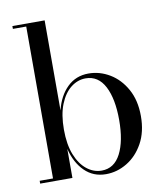

<svg xmlns="http://www.w3.org/2000/svg" viewBox="-85 -820 773 900"><g transform="rotate(-10 302.0 -370.0)"><path d="M98.5 -736.5H35V-750H188.5V-321.5Q205 -389 246 -429Q287 -469 347 -469Q400.5 -469 448 -440.5Q495.5 -412 525.2 -358.5Q555 -305 555 -230Q555 -155 525.2 -101.2Q495.5 -47.5 448 -18.8Q400.5 10 347 10Q287 10 246 -30.5Q205 -71 188.5 -138.5V0H35V-13.5H98.5ZM188.5 -230Q188.5 -159 208 -110Q227.5 -61 259.8 -35.5Q292 -10 330 -10Q390 -10 420.8 -69.8Q451.5 -129.5 451.5 -230Q451.5 -330.5 420.8 -389.8Q390 -449 330 -449Q292 -449 259.8 -423.8Q227.5 -398.5 208 -349.8Q188.5 -301 188.5 -230Z"/></g></svg>

Font: Bodoni Moda 16pt
Style: Regular
Weight: 400
Version: Version 2.3